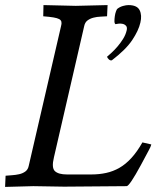

<svg xmlns="http://www.w3.org/2000/svg" viewBox="-20 -732 615 755"><path d="M441 -697Q451 -705 463.5 -708.5Q476 -712 485 -712Q519 -712 529 -692Q539 -672 532 -643Q525 -612 500 -574.5Q475 -537 420 -495Q414 -493 408 -498.5Q402 -504 401 -509Q407 -514 418.5 -524.5Q430 -535 442 -549Q454 -563 464 -579Q474 -595 478 -612Q481 -624 476 -630Q471 -636 463 -638Q455 -640 446.5 -639Q438 -638 434 -637Q430 -640 430 -649Q430 -658 431.5 -668.5Q433 -679 436 -687Q439 -695 441 -697ZM278 -709 403 -712 401 -668Q389 -667 375 -666.5Q361 -666 347.5 -662.5Q334 -659 324 -651.5Q314 -644 311 -629L192 -113Q182 -72 196 -59Q210 -46 243 -46H340Q370 -46 397.5 -52Q425 -58 449.5 -72Q474 -86 496.5 -110.5Q519 -135 540 -172L575 -164Q573 -155 564.5 -140Q556 -125 534 -83Q489 0 478 0L232 2L111 0L0 3L2 -41Q13 -42 27.5 -43Q42 -44 55.5 -47Q69 -50 79.5 -57.5Q90 -65 93 -80L220 -629Q223 -639 221.5 -646Q220 -653 212.5 -657Q205 -661 190 -663.5Q175 -666 150 -668L151 -712Z"/></svg>

Font: Lusitana
Style: Italic
Weight: 400
Italic angle: -12°
Designer: Ana Paula Megda
Foundry: Ana Paula Megda
Version: Version 1.000; ttfautohint (v1.1) -l 8 -r 50 -G 200 -x 14 -D